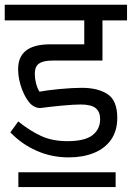

<svg xmlns="http://www.w3.org/2000/svg" viewBox="-27 -636 548 798"><path d="M117.7 -328.1Q117.7 -309.6 122.8 -289.6Q127.9 -269.5 137.2 -254.9Q166 -260.7 220 -265.9Q273.9 -271 313 -271Q379.9 -271 420.2 -244.6Q460.4 -218.3 460.4 -146Q460.4 -92.3 434.6 -55.4Q408.7 -18.6 363 -0.2Q317.4 18.1 258.8 18.1Q186.5 18.1 124.3 -9.8Q62 -37.6 16.1 -85.9L48.8 -131.3Q97.2 -92.3 144 -70.8Q190.9 -49.3 252.9 -49.3Q325.2 -49.3 357.2 -74Q389.2 -98.6 389.2 -140.6Q389.2 -171.4 370.6 -186.5Q352.1 -201.7 308.1 -201.7Q278.8 -201.7 227.5 -196.8Q176.3 -191.9 145.5 -187.5Q143.1 -187 138.2 -187Q121.1 -187 104 -200.7Q81.1 -221.2 64.7 -264.2Q48.3 -307.1 48.3 -348.6Q48.3 -450.2 177.2 -451.7H323.2V-551.3H-7.3V-616.2H501V-551.3H398.9V-384.3H194.3Q164.1 -384.3 147.2 -377.9Q130.4 -371.6 124 -359.6Q117.7 -347.7 117.7 -328.1ZM49.3 80.1H453.6V141.6H49.3Z"/></svg>

Font: Varta
Style: Regular
Weight: 400
Designer: Joana Correia, Viktoriya Grabowska, Eben Sorkin
Foundry: Sorkin Type
Version: Version 1.002; ttfautohint (v1.3) -l 8 -r 24 -G 200 -x 12 -H